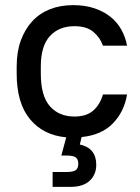

<svg xmlns="http://www.w3.org/2000/svg" viewBox="-20 -528 545 748"><path d="M185 142H240Q266 142 275.5 134.5Q285 127 285 110Q285 93 275.5 85.5Q266 78 240 78H219L238 7Q149 -1 97 -63.5Q45 -126 45 -241V-269Q45 -326 61 -370Q77 -414 105.5 -445Q134 -476 174.5 -492Q215 -508 265 -508Q312 -508 348.5 -495.5Q385 -483 411 -462Q437 -441 453 -412Q469 -383 475 -350H381Q370 -382 343.5 -404Q317 -426 270 -426Q210 -426 174.5 -387.5Q139 -349 139 -269V-241Q139 -154 174.5 -114Q210 -74 270 -74Q317 -74 343.5 -97.5Q370 -121 381 -160H475Q464 -93 420 -47.5Q376 -2 298 6L291 35Q355 49 355 114Q355 152 329.5 176Q304 200 255 200H185Z"/></svg>

Font: PT Root UI Medium
Style: Regular
Weight: 500
Designer: Vitaly Kuzmin
Foundry: ParaType Ltd.
Version: Version 2.001G